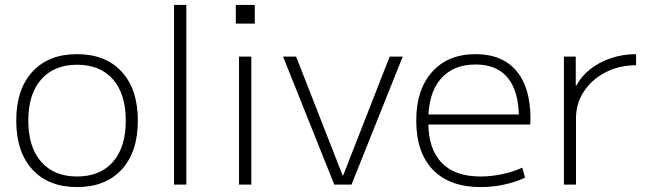

<svg xmlns="http://www.w3.org/2000/svg" viewBox="-20 -750 2622 780"><path d="M293 10Q177 10 111.5 -61.5Q46 -133 46 -260Q46 -387 111.5 -458.5Q177 -530 293 -530Q409 -530 474.5 -458.5Q540 -387 540 -260Q540 -133 474.5 -61.5Q409 10 293 10ZM293 -33Q387 -33 439 -92.5Q491 -152 491 -260Q491 -368 439 -427.5Q387 -487 293 -487Q200 -487 147.5 -427.5Q95 -368 95 -260Q95 -152 147.5 -92.5Q200 -33 293 -33Z M687 0V-730H737V0Z M938 -654V-730H1015V-654ZM951 0V-520H1001V0Z M1338 0 1130 -520H1183L1372 -37H1374L1563 -520H1616L1408 0Z M1933 10Q1807 10 1739 -60Q1671 -130 1671 -260Q1671 -386 1735.5 -458Q1800 -530 1912 -530Q2020 -530 2077.5 -462.5Q2135 -395 2135 -268Q2135 -261 2134.5 -255Q2134 -249 2134 -244H1698V-285H2100L2088 -270Q2088 -378 2043.5 -433Q1999 -488 1912 -488Q1821 -488 1770.5 -429.5Q1720 -371 1720 -263V-253Q1720 -145 1774 -89Q1828 -33 1932 -33Q1976 -33 2020.5 -42.5Q2065 -52 2102 -69L2113 -28Q2074 -10 2027.5 0Q1981 10 1933 10Z M2271 0V-520H2319V-402H2321Q2342 -441 2378.5 -469.5Q2415 -498 2463 -514Q2511 -530 2564 -530V-485Q2496 -485 2440.5 -456.5Q2385 -428 2352.5 -379Q2320 -330 2320 -270V0Z"/></svg>

Font: M PLUS 1 Light
Style: Regular
Weight: 300
Designer: Coji Morishita
Foundry: UNDERFOREST DESIGN
Version: Version 1.001